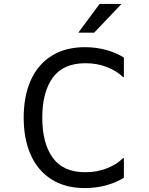

<svg xmlns="http://www.w3.org/2000/svg" viewBox="-20 -949 760 981"><path d="M101 -348Q101 -456 136.5 -537Q172 -618 242.5 -663Q313 -708 414 -708Q469 -708 520 -694.5Q571 -681 613 -655V-555H609Q576 -587 526 -606.5Q476 -626 417 -626Q303 -626 249.5 -552Q196 -478 196 -348Q196 -217 249.5 -143Q303 -69 416 -69Q473 -69 523.5 -88Q574 -107 609 -141H613V-41Q571 -15 520 -1.5Q469 12 414 12Q313 12 242.5 -33Q172 -78 136.5 -159Q101 -240 101 -348ZM489 -929H601L461 -782H380Z"/></svg>

Font: AmikoRegular
Style: Regular
Weight: 400
Designer: Pablo Impallari, Rodrigo Fuenzalida, Andres Torresi
Foundry: Impallari Type
Version: Version 1.000; ttfautohint (v1.3)